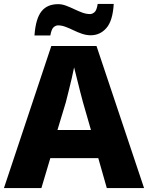

<svg xmlns="http://www.w3.org/2000/svg" viewBox="-20 -949 747 969"><path d="M519 0 476 -151H234L189 0H0L239 -717H467L707 0ZM399 -432Q394 -450 385.5 -483Q377 -516 368.5 -551Q360 -586 354 -609Q350 -587 342 -553.5Q334 -520 326 -487.5Q318 -455 312 -432L270 -293H439ZM154 -770Q157 -813 166 -843.5Q175 -874 190 -892.5Q205 -911 226 -919.5Q247 -928 273 -928Q293 -928 313 -920.5Q333 -913 354 -903Q375 -893 395 -885.5Q415 -878 435 -878Q445 -878 456.5 -887Q468 -896 473 -929H554Q549 -844 517 -807.5Q485 -771 438 -771Q416 -771 394 -778.5Q372 -786 351.5 -796Q331 -806 311 -813.5Q291 -821 273 -821Q262 -821 251 -812Q240 -803 234 -770Z"/></svg>

Font: Noto Sans Hebrew Thin ExtraBold
Style: Regular
Weight: 800
Version: Version 3.001